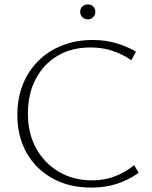

<svg xmlns="http://www.w3.org/2000/svg" viewBox="-20 -847 693 874"><path d="M395 7Q296 7 220 -34.5Q144 -76 101.5 -150.5Q59 -225 59 -324Q59 -400 84 -462.5Q109 -525 155 -570.5Q201 -616 264 -640.5Q327 -665 402 -665Q458 -665 507 -651Q556 -637 599 -612L578 -573Q536 -601 491 -616Q446 -631 392 -631Q306 -631 242 -593Q178 -555 142.5 -487Q107 -419 107 -330Q107 -239 145 -171Q183 -103 249 -64.5Q315 -26 399 -26Q456 -26 503.5 -44.5Q551 -63 591 -95L611 -60Q564 -27 511.5 -10Q459 7 395 7ZM380 -759Q365 -759 355 -769Q345 -779 345 -793Q345 -808 355 -817.5Q365 -827 380 -827Q395 -827 404.5 -817.5Q414 -808 414 -793Q414 -779 404.5 -769Q395 -759 380 -759Z"/></svg>

Font: Ysabeau Office ExtraLight
Style: Regular
Weight: 250
Designer: Christian Thalmann (Catharsis Fonts)
Version: Version 2.001;gftools[0.9.30]; featfreeze: tnum,lnum,ss02